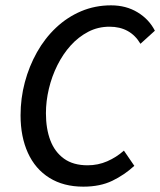

<svg xmlns="http://www.w3.org/2000/svg" viewBox="-20 -687 600 719"><path d="M292 12Q218 12 165 -21Q112 -54 84.5 -114.5Q57 -175 57 -255Q57 -319 73 -379Q89 -439 118.5 -491.5Q148 -544 190 -583.5Q232 -623 284 -645Q336 -667 396 -667Q452 -667 495 -641Q538 -615 560 -572L506 -523Q487 -555 458 -571Q429 -587 390 -587Q347 -587 310.5 -568Q274 -549 245 -517Q216 -485 195 -443Q174 -401 163 -354.5Q152 -308 152 -263Q152 -205 168.5 -161.5Q185 -118 219.5 -93Q254 -68 308 -68Q347 -68 381.5 -83Q416 -98 444 -123L483 -66Q446 -32 400.5 -10Q355 12 292 12Z"/></svg>

Font: Source Sans 3 Medium
Style: Italic
Weight: 500
Italic angle: -11°
Designer: Paul D. Hunt
Foundry: Adobe
Version: Version 3.052;hotconv 1.1.0;makeotfexe 2.6.0